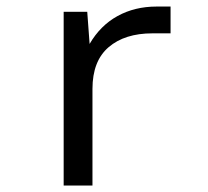

<svg xmlns="http://www.w3.org/2000/svg" viewBox="-20 -572 640 592"><path d="M265.1 0H176.3V-535.6H249L256.3 -436.5Q289.1 -493.2 342.3 -522.5Q395.5 -551.8 462.9 -551.8H505.9V-469.2H450.2Q364.7 -469.2 314.9 -426.5Q265.1 -383.8 265.1 -297.9Z"/></svg>

Font: Oxygen Mono
Style: Regular
Weight: 400
Designer: Vernon Adams
Foundry: Vernon Adams
Version: Version 0.201; ttfautohint (v0.8) -r 50 -G 200 -x